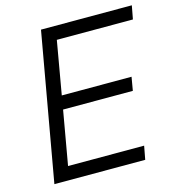

<svg xmlns="http://www.w3.org/2000/svg" viewBox="-105 -790 810 880"><g transform="rotate(-15 300.0 -350.0)"><path d="M45 0 169 -700H600L588 -636H227L183 -384H514L503 -320H172L127 -64H488L476 0Z"/></g></svg>

Font: DM Mono Light
Style: Italic
Weight: 300
Italic angle: -10°
Designer: Colophon Foundry
Foundry: Colophon Foundry
Version: Version 1.000; ttfautohint (v1.8.2.53-6de2)